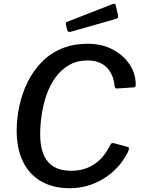

<svg xmlns="http://www.w3.org/2000/svg" viewBox="-20 -983 752 1013"><path d="M444 -752Q517 -752 573.5 -722.5Q630 -693 663 -644.5Q696 -596 696 -536Q697 -522 685 -522L595 -516Q585 -516 584 -534Q578 -592 542 -628Q506 -664 442 -664Q386 -664 344 -639.5Q302 -615 272.5 -574Q243 -533 225.5 -482.5Q208 -432 200 -378.5Q192 -325 192 -275Q192 -178 232.5 -130Q273 -82 355 -82Q424 -82 476 -115.5Q528 -149 564 -222Q569 -231 583 -227L656 -207Q664 -205 657 -186Q646 -161 626.5 -133.5Q607 -106 579.5 -80.5Q552 -55 516.5 -34.5Q481 -14 438.5 -2Q396 10 347 10Q259 10 196 -27Q133 -64 100.5 -132Q68 -200 68 -293Q68 -359 82.5 -425.5Q97 -492 126 -550.5Q155 -609 199.5 -655Q244 -701 305 -726.5Q366 -752 444 -752ZM591 -954 603 -901Q604 -895 602.5 -890.5Q601 -886 591 -883L352 -815Q344 -813 339.5 -816.5Q335 -820 334 -826L328 -853Q326 -865 332 -867L578 -963Q582 -964 586 -962.5Q590 -961 591 -954Z"/></svg>

Font: Libre Franklin Thin Medium
Style: Italic
Weight: 500
Italic angle: -8°
Version: Version 3.000